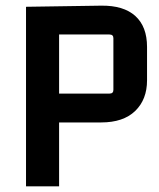

<svg xmlns="http://www.w3.org/2000/svg" viewBox="-20 -659 561 679"><path d="M189 0H72V-635L338 -639Q417 -640 458.5 -602.5Q500 -565 500 -493V-375Q500 -307 458 -266.5Q416 -226 338 -226H189ZM367 -537H189V-328H367Q381 -328 381 -341V-524Q381 -537 367 -537Z"/></svg>

Font: Gemunu Libre
Style: Bold
Weight: 700
Designer: Puspanada Ekanayake, Sola Matas, Pathum Egodawatta, Kosala Senevirathne
Foundry: mooniak
Version: Version 1.100